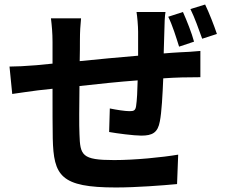

<svg xmlns="http://www.w3.org/2000/svg" viewBox="-20 -784 996 848"><path d="M837 -600C827 -638 805 -693 788 -731L723 -710C742 -672 758 -619 771 -578ZM583 -731C586 -713 590 -669 590 -644V-538C504 -531 412 -522 332 -514C333 -552 333 -583 333 -605C333 -645 335 -672 338 -703H205C209 -670 212 -638 212 -598V-503L141 -496C93 -492 49 -490 22 -490L34 -369C59 -373 119 -381 148 -385L212 -392C212 -304 212 -212 213 -172C217 -8 247 44 492 44C582 44 698 35 762 29L767 -101C696 -89 576 -77 484 -77C341 -77 334 -98 331 -191C329 -231 330 -318 331 -404C412 -413 505 -423 588 -429C587 -383 585 -341 581 -315C578 -296 571 -293 552 -293C532 -293 494 -299 465 -305L462 -201C495 -195 571 -185 604 -185C653 -185 677 -198 686 -248C694 -288 698 -365 701 -438C756 -442 810 -443 865 -443V-559C837 -556 800 -554 774 -553C752 -552 728 -550 703 -548C704 -579 705 -613 706 -650C706 -675 708 -717 711 -731ZM821 -744C840 -706 858 -654 873 -613L938 -634C926 -670 904 -727 886 -764Z"/></svg>

Font: Kinto Sans
Style: Bold
Weight: 700
Designer: Authors: Ryoko NISHIZUKA  (kana & ideographs); Paul D. Hunt (Latin, Greek & Cyrillic); Wenlong ZHANG  (bopomofo); Sandol
Foundry: Adobe Systems Incorporated, ookami Inc.
Version: Version 0.001